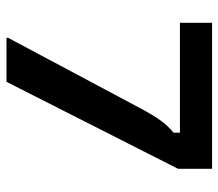

<svg xmlns="http://www.w3.org/2000/svg" viewBox="-62 -628 690 607"><g transform="rotate(90 283.5 -325.0)"><path d="M239.2 0 514.2 -542.5V-650H52.5V-548.3H400V-528.3C370.8 -504.2 352.5 -478.3 323.3 -424.2L100 -5V0Z"/></g></svg>

Font: Familjen Grotesk SemiBold
Style: Regular
Weight: 600
Designer: Anders Wikstroem, Jonas Baeckman, Matilda Gysing, Kristian Moeller
Foundry: Familjen STHLM AB
Version: Version 2.000